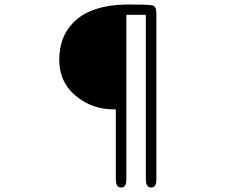

<svg xmlns="http://www.w3.org/2000/svg" viewBox="-20 -779 1040 857"><path d="M521 58Q497 58 497 22V-286Q497 -291 492 -291H487Q395 -291 326 -345Q245 -407 244.5 -510.5Q244 -614 307 -678Q386 -759 556 -759Q643 -759 660.5 -755Q678 -751 678 -718V22Q678 58 655 58Q631 58 631 22V-708Q631 -713 626 -713H549Q544 -713 544 -708V22Q544 58 521 58Z"/></svg>

Font: Resource Han Rounded CN Light
Style: Regular
Weight: 300
Designer: Cyano Hao (round all glyphs); Ryoko NISHIZUKA 西塚涼子 (kana, bopomofo & ideographs); Paul D. Hunt (Latin, Greek & Cyrillic)
Foundry: Cyano Hao
Version: 0.990